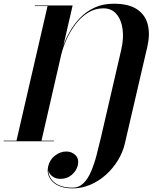

<svg xmlns="http://www.w3.org/2000/svg" viewBox="-74 -780 879 1060"><path d="M-53.5 -3.5H17L188.5 -746.5H118.5L119 -750H327L276 -528.5Q289.5 -567.5 312.8 -608Q336 -648.5 369.8 -683Q403.5 -717.5 449.2 -738.5Q495 -759.5 554 -759.5Q637.5 -759.5 683.2 -728.2Q729 -697 742 -643.8Q755 -590.5 740 -524.5L615.5 11.5Q604.5 60 577.2 104.8Q550 149.5 511.2 184.5Q472.5 219.5 425.2 239.8Q378 260 326.5 260Q254.5 260 217.5 224.2Q180.5 188.5 192 138.5Q200 102 229.2 79.2Q258.5 56.5 292.5 56.5Q322.5 56.5 343 77Q363.5 97.5 355.5 133Q348 163.5 322 185.5Q296 207.5 259.5 207.5Q234 207.5 216 194.2Q198 181 193 161.5Q194 201 228.2 228.5Q262.5 256 326.5 256Q362 256 387 231.2Q412 206.5 429.2 165.8Q446.5 125 459.2 76.2Q472 27.5 483 -20L595.5 -506Q610 -569.5 602.5 -621Q595 -672.5 568.2 -703.2Q541.5 -734 497 -734Q450.5 -734 412 -710Q373.5 -686 344 -647.5Q314.5 -609 294.5 -564.8Q274.5 -520.5 264.5 -480L155 -3.5H223.5L223 0H-54Z"/></svg>

Font: Bodoni* 48pt
Style: Bold Italic
Weight: 700
Italic angle: -13°
Version: Version 2.3